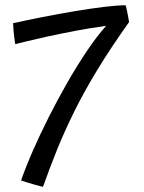

<svg xmlns="http://www.w3.org/2000/svg" viewBox="-20 -703 546 728"><path d="M143 5.5Q133 3.5 114.8 -1.8Q96.5 -7 80.2 -12Q64 -17 60 -18.5Q77 -68.5 104.5 -131.2Q132 -194 166 -261.2Q200 -328.5 237.2 -393.2Q274.5 -458 311.8 -513Q349 -568 382.5 -605Q323 -597 264.2 -585.8Q205.5 -574.5 156.5 -563.8Q107.5 -553 75.5 -545Q43.5 -537 38 -535.5Q36.5 -541.5 34.5 -558Q32.5 -574.5 31 -591.2Q29.5 -608 29.5 -615Q81.5 -626.5 142.2 -638.5Q203 -650.5 262.8 -660.5Q322.5 -670.5 373.5 -676.8Q424.5 -683 456.5 -683Q458.5 -677 461.2 -663.8Q464 -650.5 466.2 -637.8Q468.5 -625 469.5 -619.5Q398 -519 347.5 -435.5Q297 -352 260.8 -278.5Q224.5 -205 196.5 -135.8Q168.5 -66.5 143 5.5Z"/></svg>

Font: Grandstander Light
Style: Regular
Weight: 300
Designer: Tyler Finck
Foundry: Etcetera Type Co
Version: Version 1.200; ttfautohint (v1.8.3)